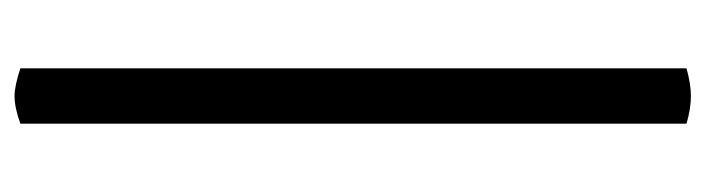

<svg xmlns="http://www.w3.org/2000/svg" viewBox="-373 -439 970 264"><g transform="rotate(-90 112.0 -307.0)"><path d="M74 152V-764Q96 -772 112 -772Q126 -772 150 -764V152Q128 158 112 158Q95 158 74 152Z"/></g></svg>

Font: Federant
Style: Medium
Weight: 500
Designer: Cyreal (www.cyreal.org)
Foundry: Cyreal (www.cyreal.org)
Version: Version 1.010